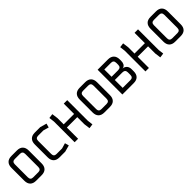

<svg xmlns="http://www.w3.org/2000/svg" viewBox="269 -1622 2742 2742"><g transform="rotate(-45 1640.5 -250.5)"><path d="M289 -435H183Q131 -435 131 -381V-118Q131 -64 183 -64H289Q341 -64 341 -118V-381Q341 -435 289 -435ZM291 0H181Q122 0 91.5 -31Q61 -62 61 -120V-380Q61 -437 91.5 -468.5Q122 -500 181 -500H291Q350 -500 380.5 -468.5Q411 -437 411 -380V-120Q411 -62 380.5 -31Q350 0 291 0Z M653 -500H763L862 -472L845 -411L763 -435H655Q603 -435 603 -381V-118Q603 -64 655 -64H768L850 -88L867 -27L768 0H653Q594 0 563.5 -31Q533 -62 533 -120V-380Q533 -437 563.5 -468.5Q594 -500 653 -500Z M1028 -291H1238V-500H1308V-83L1318 -1L1250 8L1238 -83V-227H1028V0H958V-418L948 -500L1016 -509L1028 -418Z M1668 -435H1562Q1510 -435 1510 -381V-118Q1510 -64 1562 -64H1668Q1720 -64 1720 -118V-381Q1720 -435 1668 -435ZM1670 0H1560Q1501 0 1470.5 -31Q1440 -62 1440 -120V-380Q1440 -437 1470.5 -468.5Q1501 -500 1560 -500H1670Q1729 -500 1759.5 -468.5Q1790 -437 1790 -380V-120Q1790 -62 1759.5 -31Q1729 0 1670 0Z M1992 -64H2149Q2201 -64 2201 -118V-169Q2201 -223 2144 -223H1992ZM2128 -435H1992V-288H2123Q2180 -288 2180 -342V-381Q2180 -435 2128 -435ZM2151 0H1922V-500H2130Q2188 -500 2219 -468.5Q2250 -437 2250 -380V-354Q2250 -280 2200 -263H2191V-259H2201Q2271 -239 2271 -160V-120Q2271 -62 2240.5 -31Q2210 0 2151 0Z M2458 -291H2668V-500H2738V-83L2748 -1L2680 8L2668 -83V-227H2458V0H2388V-418L2378 -500L2446 -509L2458 -418Z M3098 -435H2992Q2940 -435 2940 -381V-118Q2940 -64 2992 -64H3098Q3150 -64 3150 -118V-381Q3150 -435 3098 -435ZM3100 0H2990Q2931 0 2900.5 -31Q2870 -62 2870 -120V-380Q2870 -437 2900.5 -468.5Q2931 -500 2990 -500H3100Q3159 -500 3189.5 -468.5Q3220 -437 3220 -380V-120Q3220 -62 3189.5 -31Q3159 0 3100 0Z"/></g></svg>

Font: Strong
Style: Regular
Weight: 400
Designer: Roman Shchyukin (Gaslight Type Foundry)
Foundry: Cyreal (www.cyreal.org)
Version: Version 1.001